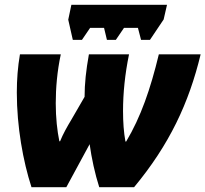

<svg xmlns="http://www.w3.org/2000/svg" viewBox="-20 -779 855 799"><path d="M283 -613H321L355 -663H413L425 -613H462L496 -663H554L567 -613H604L661 -698L675 -759H277L264 -697ZM111 0H256L353 -179C361 -121 375 -56 393 0H538C685 -177 766 -350 815 -553H641C606 -408 566 -292 505 -190H502C495 -228 492 -271 492 -317C492 -391 500 -471 517 -553H350C338 -486 332 -431 332 -376L277 -281C259 -251 242 -221 230 -191H227C218 -235 212 -289 212 -349C212 -413 218 -483 233 -553H63C54 -501 50 -448 50 -394C50 -251 76 -108 111 0Z"/></svg>

Font: Noto Sans SemiCondensed Black
Style: Italic
Weight: 900
Width: 4
Italic angle: -12°
Designer: Monotype Design Team
Foundry: Monotype Imaging Inc.
Version: Version 2.013